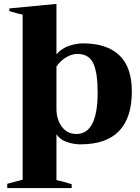

<svg xmlns="http://www.w3.org/2000/svg" viewBox="-20 -729 716 983"><path d="M17 212Q33 207 96 191V-654Q67 -660 28 -672V-686L269 -709V-451Q296 -482 334 -494.5Q372 -507 404 -507Q527 -507 591 -446Q655 -385 655 -261Q655 10 392 10Q357 10 322 -2Q287 -14 269 -42V193Q293 197 347 214V234H17ZM480 -256Q480 -357 457.5 -405Q435 -453 376 -453Q347 -453 317 -434.5Q287 -416 269 -388V-172Q269 -118 296.5 -80.5Q324 -43 371 -43Q480 -43 480 -256Z"/></svg>

Font: Trirong ExtraBold
Style: Regular
Weight: 800
Designer: Katatrad Team
Foundry: CadsonDemak
Version: Version 1.001